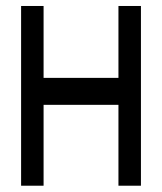

<svg xmlns="http://www.w3.org/2000/svg" viewBox="-20 -625 528 626"><path d="M122.1 -605.5V-371.1H366.2V-605.5H439.5V-19.5H366.2V-283.2H122.1V-19.5H48.8V-605.5Z"/></svg>

Font: Gap Sans
Style: Regular
Weight: 400
Designer: Alexandre Liziard and Étienne Ozeray
Foundry: Interstices.io
Version: Version 1.6.1 - December 3. 2014